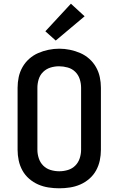

<svg xmlns="http://www.w3.org/2000/svg" viewBox="-20 -1009 640 1037"><path d="M300 8Q271 8 242 3.5Q213 -1 186.5 -12.5Q160 -24 137.5 -43.5Q115 -63 101 -88.5Q87 -114 81 -142.5Q75 -171 75 -200V-535Q75 -564 81 -592.5Q87 -621 101.5 -646.5Q116 -672 138 -691.5Q160 -711 186.5 -722.5Q213 -734 242 -740Q271 -746 300 -746Q329 -746 358 -740Q387 -734 413.5 -722.5Q440 -711 462 -691.5Q484 -672 498.5 -646.5Q513 -621 519 -592.5Q525 -564 525 -535V-200Q525 -171 519 -142.5Q513 -114 499 -88.5Q485 -63 462.5 -43.5Q440 -24 413.5 -12.5Q387 -1 358 3.5Q329 8 300 8ZM300 -84Q324 -84 347 -91Q370 -98 386.5 -114.5Q403 -131 410.5 -154Q418 -177 418 -200V-535Q418 -559 410.5 -582Q403 -605 386 -621.5Q369 -638 345.5 -644.5Q322 -651 299 -651Q275 -651 252.5 -644Q230 -637 213 -620.5Q196 -604 189 -581Q182 -558 182 -535V-200Q182 -177 189.5 -154Q197 -131 213.5 -114.5Q230 -98 253 -91Q276 -84 300 -84ZM281 -790 225 -840 363 -989 437 -921Z"/></svg>

Font: Iosevka Custom SmBdEx
Style: Regular
Weight: 600
Width: 7
Monospace: yes
Designer: Belleve Invis
Foundry: Belleve Invis
Version: Version 11.2.4; ttfautohint (v1.8.4)